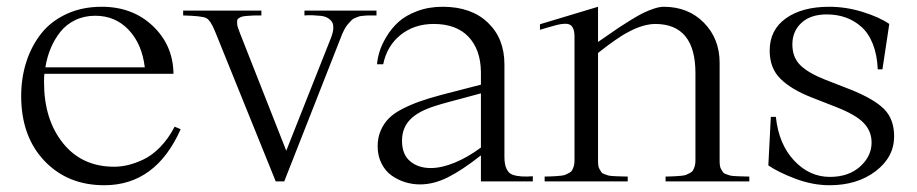

<svg xmlns="http://www.w3.org/2000/svg" viewBox="-20 -531 2683 562"><path d="M42 -250Q42 -302.7 56.9 -349.4Q71.8 -396 100.3 -432.4Q128.9 -468.8 174.6 -490Q220.2 -511.2 277.8 -511.2Q368.2 -511.2 427.5 -454.8Q486.8 -398.4 487.8 -314.9H109.9Q108.9 -307.1 108.9 -290Q108.9 -181.2 164.3 -112.1Q219.7 -43 314 -43Q334 -43 354.7 -47.9Q375.5 -52.7 400.4 -64.5Q425.3 -76.2 449.2 -100.8Q473.1 -125.5 491.2 -160.2L508.8 -152.8Q436 11.2 285.2 11.2Q177.7 11.2 109.9 -60.3Q42 -131.8 42 -250ZM112.8 -334H403.8Q395.5 -402.8 356.4 -443.8Q317.4 -484.9 258.8 -484.9Q226.6 -484.9 200.2 -472.2Q173.8 -459.5 156.5 -437.5Q139.2 -415.5 128.4 -389.6Q117.7 -363.8 112.8 -334Z M516.1 -485.8Q570.3 -484.4 583.3 -478.3Q596.2 -472.2 609.9 -438L787.1 0H812L981.9 -432.1Q986.3 -441.9 990.7 -449.5Q995.1 -457 1000.5 -462.6Q1005.9 -468.3 1009.5 -472.2Q1013.2 -476.1 1019.5 -478.5Q1025.9 -481 1029.5 -482.4Q1033.2 -483.9 1041.3 -484.6Q1049.3 -485.4 1053 -485.6Q1056.6 -485.8 1067.1 -485.8Q1077.6 -485.8 1082 -485.8V-500H871.1V-485.8Q883.3 -486.8 895.5 -486.3Q907.7 -485.8 918.9 -484.6Q930.2 -483.4 938.5 -478.8Q946.8 -474.1 951.4 -467.3Q956.1 -460.4 955.6 -448.2Q955.1 -436 948.7 -419.9L817.9 -89.8L683.1 -432.1Q679.2 -442.4 676.8 -449.2Q674.3 -456.1 674.1 -462.2Q673.8 -468.3 674.3 -471.7Q674.8 -475.1 679.4 -478Q684.1 -481 688 -482.2Q691.9 -483.4 702.4 -484.4Q712.9 -485.4 720.9 -485.6Q729 -485.8 745.1 -485.8V-500H516.1Z M1387.7 -320.8Q1386.7 -386.2 1351.1 -423.6Q1315.4 -460.9 1249.5 -460.9Q1192.9 -460.9 1152.8 -429Q1112.8 -397 1101.6 -342.8H1083.5Q1085 -360.4 1091.1 -380.4Q1097.2 -400.4 1111.6 -424.3Q1126 -448.2 1146.7 -467Q1167.5 -485.8 1201.2 -498.5Q1234.9 -511.2 1275.9 -511.2Q1359.4 -511.2 1408 -464.8Q1456.5 -418.5 1456.5 -342.8V-71.8Q1456.5 -49.3 1462.9 -36.4Q1469.2 -23.4 1480.5 -19.5Q1491.7 -15.6 1506.8 -14.6Q1522 -13.7 1539.6 -15.1V0H1387.7V-76.2Q1332.5 -32.7 1291 -12Q1249.5 8.8 1209.5 8.8Q1187 8.8 1165.8 2.2Q1144.5 -4.4 1126.2 -17.3Q1107.9 -30.3 1096.7 -52.5Q1085.4 -74.7 1085.4 -103Q1085.4 -128.4 1094.5 -149.2Q1103.5 -169.9 1118.4 -184.8Q1133.3 -199.7 1158.2 -212.4Q1183.1 -225.1 1208.7 -234.1Q1234.4 -243.2 1270.5 -252.9Q1292.5 -258.8 1387.7 -283.2ZM1156.7 -119.1Q1156.7 -79.1 1180.4 -59.1Q1204.1 -39.1 1240.7 -39.1Q1272.5 -39.1 1311 -54.9Q1349.6 -70.8 1387.7 -99.1V-257.8Q1368.7 -252.4 1338.9 -244.6Q1309.1 -236.8 1289.6 -231.4Q1270 -226.1 1254.9 -221.2Q1203.1 -205.1 1179.9 -180.4Q1156.7 -155.8 1156.7 -119.1Z M2015.6 -316.9Q2015.6 -460.9 1897.5 -460.9Q1885.7 -460.9 1872.8 -458Q1859.9 -455.1 1848.6 -450.9Q1837.4 -446.8 1823.7 -439.7Q1810.1 -432.6 1801 -427Q1792 -421.4 1779.1 -412.4Q1766.1 -403.3 1760 -398.7Q1753.9 -394 1743.2 -385.7Q1732.4 -377.4 1730.5 -376V-60.1Q1730.5 -51.8 1731.4 -45.7Q1732.4 -39.6 1735.4 -34.9Q1738.3 -30.3 1740.5 -26.9Q1742.7 -23.4 1748.8 -21.5Q1754.9 -19.5 1758.3 -18.1Q1761.7 -16.6 1770.5 -15.9Q1779.3 -15.1 1783.9 -15.1Q1788.6 -15.1 1800 -14.6Q1811.5 -14.2 1817.4 -14.2V0H1574.2V-14.2Q1579.1 -14.2 1590.6 -14.6Q1602.1 -15.1 1606.9 -15.4Q1611.8 -15.6 1621.3 -16.6Q1630.9 -17.6 1635 -19.5Q1639.2 -21.5 1645.5 -24.7Q1651.9 -27.8 1654.5 -32.5Q1657.2 -37.1 1659.4 -44.2Q1661.6 -51.3 1661.6 -60.1V-422.9Q1661.6 -438 1658.2 -446.5Q1654.8 -455.1 1648.4 -458.5Q1642.1 -461.9 1632.1 -461.4Q1622.1 -460.9 1610.1 -458Q1598.1 -455.1 1582 -450.2Q1567.9 -445.8 1560.5 -443.8V-460L1730.5 -511.2V-408.2Q1735.8 -411.6 1758.5 -427.5Q1781.2 -443.4 1793 -451.2Q1804.7 -459 1826.4 -472.4Q1848.1 -485.8 1862.5 -492.9Q1877 -500 1893.8 -505.6Q1910.6 -511.2 1922.4 -511.2Q1994.6 -511.2 2040.5 -464.4Q2086.4 -417.5 2086.4 -347.2V-60.1Q2086.4 -51.8 2087.4 -45.7Q2088.4 -39.6 2091.3 -34.9Q2094.2 -30.3 2096.4 -26.9Q2098.6 -23.4 2104.7 -21.5Q2110.8 -19.5 2114.3 -18.1Q2117.7 -16.6 2126.5 -15.9Q2135.3 -15.1 2139.9 -15.1Q2144.5 -15.1 2156 -14.6Q2167.5 -14.2 2173.3 -14.2V0H1928.2V-14.2Q1933.1 -14.2 1944.6 -14.6Q1956.1 -15.1 1960.9 -15.4Q1965.8 -15.6 1975.3 -16.6Q1984.9 -17.6 1989 -19.5Q1993.2 -21.5 1999.5 -24.7Q2005.9 -27.8 2008.5 -32.5Q2011.2 -37.1 2013.4 -44.2Q2015.6 -51.3 2015.6 -60.1Z M2583 -460.9 2563 -328.1H2549.3Q2547.4 -370.6 2534.9 -402.1Q2522.5 -433.6 2501.7 -452.1Q2481 -470.7 2455.6 -479.7Q2430.2 -488.8 2399.9 -488.8Q2352.5 -488.8 2325.9 -464.1Q2299.3 -439.5 2299.3 -400.9Q2299.3 -363.3 2322.5 -340.3Q2345.7 -317.4 2395 -297.9L2469.2 -269Q2538.6 -241.2 2567.9 -211.7Q2597.2 -182.1 2597.2 -131.8Q2597.2 -71.3 2543.2 -30Q2489.3 11.2 2408.2 11.2Q2358.9 11.2 2308.3 -7.8Q2257.8 -26.9 2229 -46.9L2236.3 -189H2251Q2259.3 -109.4 2304.2 -61.3Q2349.1 -13.2 2409.2 -13.2Q2463.9 -13.2 2497.6 -43.5Q2531.2 -73.7 2531.2 -113.8Q2531.2 -147 2508.1 -171.1Q2484.9 -195.3 2427.2 -217.8L2355 -246.1Q2296.4 -269 2264.6 -300.3Q2232.9 -331.5 2232.9 -382.8Q2232.9 -443.4 2280.3 -477.3Q2327.6 -511.2 2407.2 -511.2Q2456.1 -511.2 2504.9 -496.1Q2553.7 -481 2583 -460.9Z"/></svg>

Font: Ortica Linear Light
Style: Regular
Weight: 300
Designer: Benedetta Bovani
Foundry: Collletttivo
Version: Version 2.000;Glyphs 3.1.2 (3151)